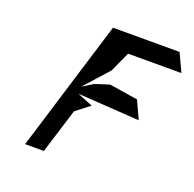

<svg xmlns="http://www.w3.org/2000/svg" viewBox="-108 -886 817 808"><g transform="rotate(20 300.5 -481.5)"><path d="M85 -188H169L231 -388L293 -436L224 -464L500 -446L463 -526L336 -546L273 -526L224 -496L321 -604L362 -694H601L563 -775H265Z"/></g></svg>

Font: bitstorm
Style: sucnobl
Weight: 400
Version: Version 0.2